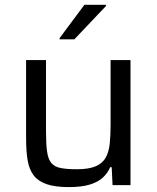

<svg xmlns="http://www.w3.org/2000/svg" viewBox="-20 -755 639 783"><path d="M260.4 8Q204.3 8 169.7 -4.1Q135.2 -16.2 117 -40.3Q98.9 -64.3 92.6 -101.8Q86.4 -139.3 86.4 -190.5V-510H167.6V-219.5Q167.6 -167.7 172 -136.7Q176.3 -105.7 189.5 -90.1Q202.7 -74.6 227.7 -69.7Q252.7 -64.8 293.5 -64.8Q342.6 -64.8 370.7 -77.1Q398.9 -89.5 411.6 -113.2Q424.4 -136.9 427.7 -170.6Q431 -204.3 431 -246.5V-510H512.2V0H439L435.5 -73.2H429.3Q419.2 -49.2 399.5 -30.9Q379.9 -12.6 346.2 -2.3Q312.4 8 260.4 8ZM223.1 -594.6V-599.6L324.1 -735.3H412V-730.3L283.2 -594.6Z"/></svg>

Font: Saira Thin
Style: Regular
Weight: 100
Designer: Hector Gatti with collaboration of the Omnibus-Type team
Foundry: Omnibus-Type
Version: Version 1.101